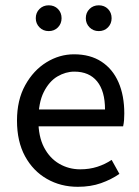

<svg xmlns="http://www.w3.org/2000/svg" viewBox="-20 -707 536 739"><path d="M279.4 12Q213.8 12 160.7 -18.3Q107.5 -48.6 76.4 -105.5Q45.4 -162.5 45.4 -242.9Q45.4 -322.1 77.1 -379.2Q108.7 -436.4 158.8 -467.2Q208.8 -498 264.9 -498Q327.3 -498 370.5 -469.7Q413.8 -441.5 436.1 -390.3Q458.4 -339.2 458.4 -270Q458.4 -257.5 457.5 -245.2Q456.6 -232.9 453.9 -220.8H104.3V-285.6H384.2Q384.2 -356.4 353.7 -393.9Q323.1 -431.3 266.1 -431.3Q232.7 -431.3 201 -412.7Q169.3 -394 148.5 -352.8Q127.7 -311.5 127.7 -243.7Q127.7 -181.8 149.4 -139.9Q171.2 -98 208.1 -76.6Q244.9 -55.3 288.7 -55.3Q324.2 -55.3 354.4 -65Q384.7 -74.8 409.7 -91.6L439.6 -37.7Q408.3 -16 368.7 -2Q329.1 12 279.4 12ZM167.4 -587.3Q146.3 -587.3 132 -601.7Q117.7 -616.2 117.7 -636.9Q117.7 -658.3 132 -672.5Q146.3 -686.6 167.4 -686.6Q189.1 -686.6 203.1 -672.5Q217 -658.3 217 -636.9Q217 -616.2 203.1 -601.7Q189.1 -587.3 167.4 -587.3ZM360 -587.3Q338.9 -587.3 324.6 -601.7Q310.3 -616.2 310.3 -636.9Q310.3 -658.3 324.6 -672.5Q338.9 -686.6 360 -686.6Q381.7 -686.6 395.7 -672.5Q409.6 -658.3 409.6 -636.9Q409.6 -616.2 395.7 -601.7Q381.7 -587.3 360 -587.3Z"/></svg>

Font: SourceSans3VF
Style: Regular
Weight: 200
Designer: Paul D. Hunt
Foundry: Adobe
Version: Version 3.052;hotconv 1.1.0;makeotfexe 2.6.0